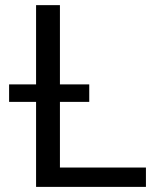

<svg xmlns="http://www.w3.org/2000/svg" viewBox="-20 -731 616 751"><path d="M550.8 -75.7H214.4V-332.5H329.1V-400.9H214.4V-710.9H121.1V-400.9H15.6V-332.5H121.1V0H550.8Z"/></svg>

Font: Bert Sans
Style: Regular
Weight: 400
Designer: Christian Robertson (Google), Cristiano Sobral
Foundry: Google, Cristiano Sobral
Version: Version 3.101